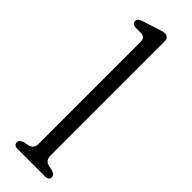

<svg xmlns="http://www.w3.org/2000/svg" viewBox="-249 -742 754 754"><g transform="rotate(45 128.0 -365.0)"><path d="M167 -707V-73Q167 -46 191.5 -40.5L213 -36Q231 -30 231 -17Q231 0 210 0H58Q36.5 0 36.5 -17Q36.5 -30 55 -36L77 -40.5Q101.5 -46 101.5 -73V-638Q101.5 -662.5 82 -664.5L45 -665Q28 -668 28 -681.5Q28 -695 47.5 -701.5L108.5 -721.5Q121 -725.5 129.5 -728Q138 -730.5 145 -730.5Q167 -730.5 167 -707Z"/></g></svg>

Font: Fraunces 72pt SuperSoft Light
Style: Regular
Weight: 300
Version: Version 1.000;[0bf87f6ff]